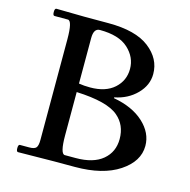

<svg xmlns="http://www.w3.org/2000/svg" viewBox="-101 -772 865 873"><g transform="rotate(15 332.0 -335.5)"><path d="M59 -673 190 -671H305Q433 -671 497 -621.5Q561 -572 561 -500Q561 -447 520 -405.5Q479 -364 417 -352V-348Q507 -332 559 -284Q611 -236 611 -175Q611 -102 534 -51Q457 0 326 0H229L59 2Q51 2 51 -15Q51 -32 59 -32H102Q127 -32 135 -41.5Q143 -51 143 -78V-551Q143 -639 122 -639H59Q51 -639 51 -656Q51 -673 59 -673ZM246 -128Q246 -40 268 -40H319Q402 -40 446 -77Q490 -114 490 -175Q490 -241 444 -280Q392 -325 246 -331ZM246 -585V-371Q270 -367 299 -367Q372 -367 412.5 -403.5Q453 -440 453 -495Q453 -550 409 -590.5Q365 -631 275 -631Q246 -631 246 -585Z"/></g></svg>

Font: Sedan SC
Style: Regular
Weight: 400
Designer: Sebastian Salazar
Foundry: Sebastian Salazar
Version: Version 1.001